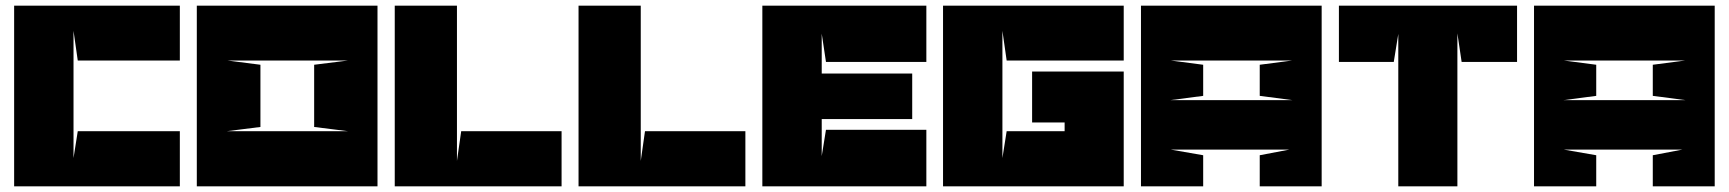

<svg xmlns="http://www.w3.org/2000/svg" viewBox="-20 -659 6115 679"><path d="M240 -550 255 -445H616V-639H30V0H616V-195H255L240 -100V-550Z M784 -445H1211L1091 -430V-210L1211 -195H782L901 -210V-430L784 -445ZM1315 0V-639H676V0H1315Z M1611 -195 1596 -90V-639H1376V0H1966V-195H1611Z M2261 -195 2246 -90V-639H2026V0H2616V-195H2261Z M2886 -107V-238H3206V-399H2886V-540L2901 -440H3256V-639H2676V0H3256V-200H2901Z M3954 -445V-639H3315V0C3526 0 3744 0 3954 0C3954 -136 3954 -271 3954 -406H3630V-226H3745V-195H3540L3525 -100C3525 -393 3525 -257 3525 -550L3540 -445C3674 -445 3819 -445 3954 -445Z M4120 -445H4550L4435 -430V-320L4550 -305H4120L4235 -320V-430ZM4015 -639V0H4235V-110L4120 -130H4540L4435 -110V0H4654V-639Z M4925 0H5134V-541L5149 -440H5345V-639H4715V-440H4909L4925 -539V0Z M5510 -445H5940L5825 -430V-320L5940 -305H5510L5625 -320V-430ZM5405 -639V0H5625V-110L5510 -130H5930L5825 -110V0H6044V-639Z"/></svg>

Font: Banana Brick
Style: Regular
Weight: 400
Designer: artmaker
Foundry: artmaker
Version: Version 4.000 2011 initial release